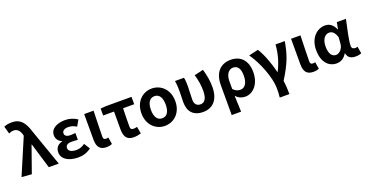

<svg xmlns="http://www.w3.org/2000/svg" viewBox="-37 -1727 5451 2843"><g transform="rotate(-20 2689.0 -305.5)"><path d="M174 12 320 -401H325L446 0H603L401 -575C352 -738 284 -812 160 -812C97 -812 66 -803 32 -789L65 -670C89 -681 109 -689 143 -689C194 -689 235 -652 253 -582L257 -565L16 0Z M907 14C979 14 1042 -1 1113 -53L1054 -146C1009 -111 961 -99 922 -99C840 -99 796 -127 796 -172C796 -218 828 -239 895 -239C925 -239 957 -236 989 -234V-341C963 -339 936 -336 913 -336C851 -336 821 -358 821 -396C821 -436 860 -460 917 -460C962 -460 1006 -447 1045 -420L1100 -515C1045 -552 977 -574 910 -574C787 -574 677 -525 677 -416C677 -369 705 -316 763 -297V-292C697 -275 652 -234 652 -158C652 -46 765 14 907 14Z M1352 14C1396 14 1420 6 1442 -4L1424 -112C1412 -108 1399 -106 1390 -106C1360 -106 1345 -117 1345 -152C1345 -257 1352 -423 1355 -560H1207V-159C1207 -54 1241 14 1352 14Z M1780 14C1825 14 1865 6 1897 -4L1878 -114C1854 -108 1837 -106 1817 -106C1790 -106 1773 -118 1773 -157C1773 -236 1774 -339 1778 -444H1953V-560H1546L1464 -553V-444H1635V-164C1635 -55 1671 14 1780 14Z M2274 14C2416 14 2541 -94 2541 -279C2541 -466 2416 -574 2274 -574C2132 -574 2007 -466 2007 -279C2007 -94 2132 14 2274 14ZM2274 -106C2196 -106 2157 -173 2157 -279C2157 -386 2196 -454 2274 -454C2352 -454 2390 -386 2390 -279C2390 -173 2352 -106 2274 -106Z M2877 14C3038 14 3129 -99 3129 -290C3129 -385 3112 -481 3084 -574L2942 -541C2972 -440 2982 -359 2982 -283C2982 -160 2942 -106 2877 -106C2825 -106 2784 -138 2784 -209C2784 -282 2791 -373 2791 -423C2791 -475 2789 -521 2780 -560H2638C2649 -499 2650 -437 2650 -393C2650 -335 2646 -278 2646 -221C2646 -78 2719 14 2877 14Z M3255 201H3403C3401 114 3397 37 3393 -54C3436 -3 3490 14 3541 14C3660 14 3773 -97 3773 -289C3773 -468 3678 -574 3517 -574C3369 -574 3255 -479 3255 -273ZM3508 -107C3471 -107 3433 -116 3394 -160V-283C3394 -390 3445 -453 3512 -453C3588 -453 3623 -394 3623 -287C3623 -165 3571 -107 3508 -107Z M4012 201H4164C4164 137 4161 57 4150 -12C4293 -238 4336 -370 4368 -560H4222C4213 -419 4175 -289 4113 -167H4108C4070 -330 4004 -492 3949 -574L3800 -540C3918 -377 4019 -102 4019 51C4019 124 4018 153 4012 201Z M4612 14C4656 14 4680 6 4702 -4L4684 -112C4672 -108 4659 -106 4650 -106C4620 -106 4605 -117 4605 -152C4605 -257 4612 -423 4615 -560H4467V-159C4467 -54 4501 14 4612 14Z M4980 14C5048 14 5101 -19 5140 -85H5144C5158 -14 5204 14 5279 14C5321 14 5351 6 5370 -4L5352 -113C5339 -108 5326 -106 5315 -106C5283 -106 5260 -121 5260 -158C5260 -248 5303 -425 5332 -560H5188L5168 -453H5164C5129 -539 5070 -574 5005 -574C4875 -574 4758 -463 4758 -275C4758 -93 4847 14 4980 14ZM5014 -107C4949 -107 4908 -162 4908 -277C4908 -398 4967 -453 5026 -453C5073 -453 5112 -422 5137 -341L5130 -242C5124 -168 5070 -107 5014 -107Z"/></g></svg>

Font: Noto Sans T Chinese Bold
Style: Bold
Weight: 700
Designer: Ryoko NISHIZUKA (kana & ideographs); Paul D. Hunt (Latin, Greek & Cyrillic); Wenlong ZHANG (bopomofo); Sandoll Communica
Foundry: Adobe Systems Incorporated
Version: Version 1.000;PS 1;hotconv 1.0.78;makeotf.lib2.5.61930